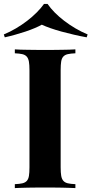

<svg xmlns="http://www.w3.org/2000/svg" viewBox="-42 -960 468 980"><path d="M200.7 -939.9Q215.8 -918 237.3 -896.2Q258.8 -874.5 285.2 -854.2Q311.5 -834 342 -815.9Q372.6 -797.9 405.3 -784.2L400.4 -769.5Q367.7 -775.4 335 -783Q302.2 -790.5 272 -798.8Q241.7 -807.1 215.8 -816.2Q189.9 -825.2 171.4 -834Q155.8 -825.2 134.3 -816.2Q112.8 -807.1 87.9 -798.8Q63 -790.5 36.1 -783Q9.3 -775.4 -17.6 -769.5L-22.5 -784.2Q10.3 -797.9 40.3 -815.7Q70.3 -833.5 96.7 -853.8Q123 -874 145 -896Q167 -918 182.6 -939.9ZM342.8 -688Q318.8 -687 304 -683.6Q289.1 -680.2 281 -671.1Q272.9 -662.1 270.3 -645.8Q267.6 -629.4 267.6 -602.1V-106Q267.6 -78.6 270.5 -62.3Q273.4 -45.9 281.5 -36.9Q289.6 -27.8 304.2 -24.4Q318.8 -21 342.8 -20V0Q329.1 -0.5 311.5 -1.2Q293.9 -2 274.2 -2.2Q254.4 -2.4 233.4 -2.7Q212.4 -2.9 191.4 -2.9Q167.5 -2.9 144.5 -2.7Q121.6 -2.4 101.1 -2.2Q80.6 -2 63.5 -1.2Q46.4 -0.5 33.7 0V-20Q57.6 -21 72.3 -24.4Q86.9 -27.8 95 -36.9Q103 -45.9 105.7 -62.3Q108.4 -78.6 108.4 -106V-602.1Q108.4 -629.4 105.5 -645.8Q102.5 -662.1 94.5 -671.1Q86.4 -680.2 71.8 -683.6Q57.1 -687 33.7 -688V-708Q46.4 -707 63.5 -706.5Q80.6 -706.1 101.1 -705.8Q121.6 -705.6 144.5 -705.3Q167.5 -705.1 191.4 -705.1Q212.4 -705.1 233.4 -705.3Q254.4 -705.6 274.2 -705.8Q293.9 -706.1 311.5 -706.5Q329.1 -707 342.8 -708Z"/></svg>

Font: SVN-Playfair Display
Style: Bold
Weight: 700
Designer: Claus Eggers Sørensen
Foundry: Claus Eggers Sørensen
Version: Version 1.004;PS 001.004;hotconv 1.0.70;makeotf.lib2.5.58329